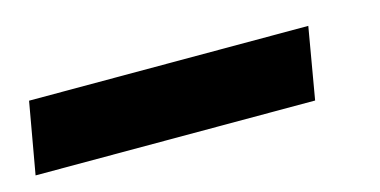

<svg xmlns="http://www.w3.org/2000/svg" viewBox="-100 -88 568 287"><g transform="rotate(-15 184.0 55.0)"><path d="M381.8 0H-50.3L-69.8 110.4H362.8Z"/></g></svg>

Font: Roboto
Style: Bold Italic
Weight: 700
Italic angle: -12°
Designer: Google
Version: Version 2.137; 2017